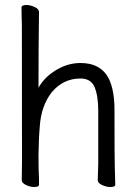

<svg xmlns="http://www.w3.org/2000/svg" viewBox="-20 -737 540 768"><path d="M421 11Q405 11 388 3Q371 -5 371 -17L373 -84V-293Q373 -353 358.5 -388Q344 -423 302 -423Q233 -423 187 -368Q144 -313 139 -229Q135 -187 134 -116Q134 -55 136 -23V2Q136 11 116 11Q101 11 84 3Q67 -5 67 -17L68 -88Q68 -610 67.5 -631Q67 -652 66.5 -674.5Q66 -697 66 -707Q66 -717 86 -717Q101 -717 118.5 -709Q136 -701 136 -689Q134 -557 134 -386Q157 -428 204 -456.5Q251 -485 302 -485Q384 -485 416 -421Q438 -374 438 -297Q438 -99 439 -78L441 2Q441 11 421 11Z"/></svg>

Font: Moon Stars Kai T HW
Style: Regular
Weight: 400
Designer: GuiWonder
Version: Version 1.101